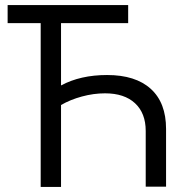

<svg xmlns="http://www.w3.org/2000/svg" viewBox="-20 -735 724 755"><path d="M140 0V-644H10V-715H484V-644H220V-399Q296 -440 401 -440Q513 -440 573 -385.5Q633 -331 633 -228V-1H553V-220Q553 -290 511 -329Q469 -368 393 -368Q348 -368 302 -355.5Q256 -343 220 -322V0Z"/></svg>

Font: Wix Madefor Text
Style: Regular
Weight: 400
Designer: Dalton Maag Ltd
Foundry: Dalton Maag Ltd
Version: Version 3.100